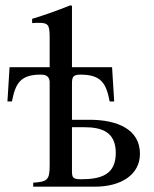

<svg xmlns="http://www.w3.org/2000/svg" viewBox="-20 -703 579 723"><path d="M251 -224H296C361 -224 416 -208 416 -127C416 -46 362 -28 285 -28C254 -28 251 -35 251 -59ZM251 -252V-390C251 -414 257 -422 283 -422C363 -422 380 -387 393 -321H410L402 -450H251V-681L245 -683C192 -662 156 -649 101 -632V-616C110 -617 117 -617 126 -617C160 -617 167 -611 167 -564V-450H16L8 -321H25C38 -387 55 -422 133 -422C156 -422 165 -414 167 -396V-79C167 -23 156 -19 105 -15V0H337C436 0 507 -45 507 -124C507 -216 422 -252 317 -252Z"/></svg>

Font: XITS
Style: Regular
Weight: 400
Designer: MicroPress Inc., with final additions and corrections provided by Coen Hoffman, Elsevier (retired)
Version: Version 1.302